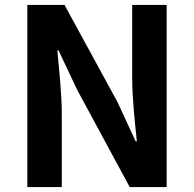

<svg xmlns="http://www.w3.org/2000/svg" viewBox="-20 -760 789 780"><path d="M91 0H231V-297C231 -382 220 -475 213 -555H218L293 -396L507 0H657V-740H517V-445C517 -361 528 -263 536 -186H531L457 -346L242 -740H91Z"/></svg>

Font: Genne Gothic Bold
Style: Regular
Weight: 700
Designer: Ryoko NISHIZUKA (kana & ideographs); Paul D. Hunt (Latin, Greek & Cyrillic); Wenlong ZHANG (bopomofo); Sandoll Communica
Foundry: Adobe Systems Incorporated
Version: Version 1.004;PS 1.004;hotconv 16.6.51;makeotf.lib2.5.65220